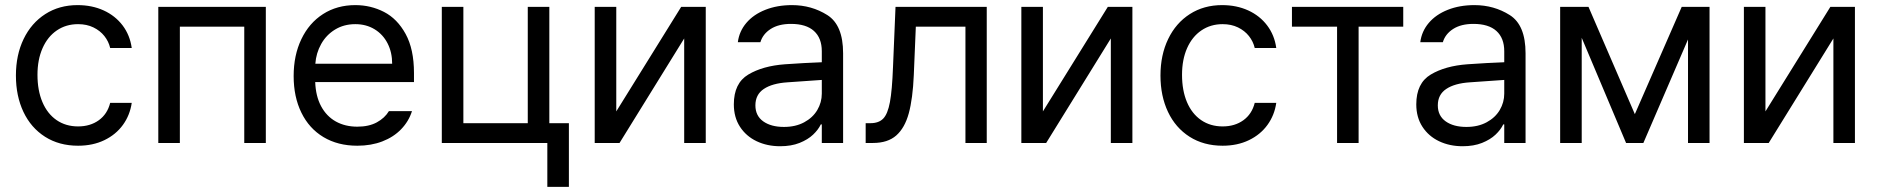

<svg xmlns="http://www.w3.org/2000/svg" viewBox="-20 -557 7314 748"><path d="M42 -262.7Q42 -342.8 72 -405Q102.1 -467.3 156.5 -502.2Q210.9 -537.1 282.2 -537.1Q338.4 -537.1 383.8 -516.4Q429.2 -495.6 457.8 -457.8Q486.3 -419.9 493.2 -370.1H409.2Q403.3 -395.5 386.7 -416.5Q370.1 -437.5 344 -450.2Q317.9 -462.9 284.2 -462.9Q237.3 -462.9 201.4 -438.5Q165.5 -414.1 145.8 -369.4Q126 -324.7 126 -265.6Q126 -204.6 145.3 -159.2Q164.6 -113.8 200.4 -89.1Q236.3 -64.5 284.2 -64.5Q331.5 -64.5 365 -88.6Q398.4 -112.8 409.2 -156.2H493.2Q486.3 -108.4 459 -70.6Q431.6 -32.7 386.7 -11Q341.8 10.7 284.2 10.7Q210.4 10.7 155.5 -24.2Q100.6 -59.1 71.3 -121.1Q42 -183.1 42 -262.7Z M596.7 -530.3H1015.6V0H931.6V-453.1H680.7V0H596.7Z M1124 -260.7Q1124 -341.8 1154.1 -404.5Q1184.1 -467.3 1238.5 -502.2Q1293 -537.1 1364.3 -537.1Q1424.3 -537.1 1476.1 -510.5Q1527.8 -483.9 1560.3 -424.6Q1592.8 -365.2 1592.8 -272.5V-237.3H1208Q1210 -182.1 1231 -143.1Q1252 -104 1288.3 -83.7Q1324.7 -63.5 1372.1 -63.5Q1417 -63.5 1448 -80.3Q1479 -97.2 1495.1 -124H1585Q1572.3 -84 1542.7 -53.5Q1513.2 -22.9 1469.5 -6.1Q1425.8 10.7 1372.1 10.7Q1296.4 10.7 1240.2 -22.9Q1184.1 -56.6 1154.1 -118.2Q1124 -179.7 1124 -260.7ZM1507.8 -308.6Q1507.8 -353 1490 -387.9Q1472.2 -422.9 1439.5 -442.9Q1406.7 -462.9 1364.3 -462.9Q1319.8 -462.9 1285.4 -441.9Q1251 -420.9 1231.2 -385.5Q1211.4 -350.1 1208.5 -308.6Z M2120.1 -77.1H2196.3V170.9H2112.3V0H1701.2V-530.3H1785.2V-77.1H2036.1V-530.3H2120.1Z M2633.8 -530.3H2729.5V0H2645.5V-407.2L2393.6 0H2296.9V-530.3H2380.9V-123Z M3038.1 -306.6Q3071.3 -309.1 3112.5 -311.3Q3153.8 -313.5 3181.6 -314.5V-357.4Q3181.6 -408.7 3151.1 -436.3Q3120.6 -463.9 3061.5 -463.9Q3013.2 -463.9 2982.4 -444.1Q2951.7 -424.3 2942.4 -392.6H2854.5Q2859.9 -435.1 2887.7 -467.8Q2915.5 -500.5 2961.7 -518.8Q3007.8 -537.1 3065.4 -537.1Q3141.6 -537.1 3203.1 -498.3Q3264.6 -459.5 3264.6 -349.6V0H3181.6V-72.3H3177.7Q3168 -51.8 3147.7 -32.5Q3127.4 -13.2 3095 -0.2Q3062.5 12.7 3019.5 12.7Q2968.8 12.7 2927.7 -6.8Q2886.7 -26.4 2862.8 -63.2Q2838.9 -100.1 2838.9 -150.4Q2838.9 -232.9 2895.3 -266.6Q2951.7 -300.3 3038.1 -306.6ZM3034.2 -62.5Q3079.6 -62.5 3113 -80.6Q3146.5 -98.6 3164.1 -128.4Q3181.6 -158.2 3181.6 -192.4V-245.6L3047.9 -236.3Q2988.3 -232.4 2955.6 -210.4Q2922.9 -188.5 2922.9 -146.5Q2922.9 -106 2953.4 -84.2Q2983.9 -62.5 3034.2 -62.5Z M3352.5 -77.1H3371.1Q3403.8 -77.1 3421.1 -95.2Q3438.5 -113.3 3447 -159.2Q3455.6 -205.1 3459 -295.9L3468.8 -530.3H3824.2V0H3741.2V-453.1H3547.9L3540 -264.6Q3536.1 -172.9 3520.5 -115.7Q3504.9 -58.6 3471.7 -29.3Q3438.5 0 3380.9 0H3352.5Z M4295.9 -530.3H4391.6V0H4307.6V-407.2L4055.7 0H3959V-530.3H4043V-123Z M4501 -262.7Q4501 -342.8 4531 -405Q4561 -467.3 4615.5 -502.2Q4669.9 -537.1 4741.2 -537.1Q4797.4 -537.1 4842.8 -516.4Q4888.2 -495.6 4916.7 -457.8Q4945.3 -419.9 4952.1 -370.1H4868.2Q4862.3 -395.5 4845.7 -416.5Q4829.1 -437.5 4803 -450.2Q4776.9 -462.9 4743.2 -462.9Q4696.3 -462.9 4660.4 -438.5Q4624.5 -414.1 4604.7 -369.4Q4585 -324.7 4585 -265.6Q4585 -204.6 4604.2 -159.2Q4623.5 -113.8 4659.4 -89.1Q4695.3 -64.5 4743.2 -64.5Q4790.5 -64.5 4824 -88.6Q4857.4 -112.8 4868.2 -156.2H4952.1Q4945.3 -108.4 4918 -70.6Q4890.6 -32.7 4845.7 -11Q4800.8 10.7 4743.2 10.7Q4669.4 10.7 4614.5 -24.2Q4559.6 -59.1 4530.3 -121.1Q4501 -183.1 4501 -262.7Z M5013.2 -530.3H5446.8V-453.1H5272.9V0H5189V-453.1H5013.2Z M5696.8 -306.6Q5730 -309.1 5771.2 -311.3Q5812.5 -313.5 5840.3 -314.5V-357.4Q5840.3 -408.7 5809.8 -436.3Q5779.3 -463.9 5720.2 -463.9Q5671.9 -463.9 5641.1 -444.1Q5610.4 -424.3 5601.1 -392.6H5513.2Q5518.6 -435.1 5546.4 -467.8Q5574.2 -500.5 5620.4 -518.8Q5666.5 -537.1 5724.1 -537.1Q5800.3 -537.1 5861.8 -498.3Q5923.3 -459.5 5923.3 -349.6V0H5840.3V-72.3H5836.4Q5826.7 -51.8 5806.4 -32.5Q5786.1 -13.2 5753.7 -0.2Q5721.2 12.7 5678.2 12.7Q5627.4 12.7 5586.4 -6.8Q5545.4 -26.4 5521.5 -63.2Q5497.6 -100.1 5497.6 -150.4Q5497.6 -232.9 5554 -266.6Q5610.4 -300.3 5696.8 -306.6ZM5692.9 -62.5Q5738.3 -62.5 5771.7 -80.6Q5805.2 -98.6 5822.8 -128.4Q5840.3 -158.2 5840.3 -192.4V-245.6L5706.5 -236.3Q5647 -232.4 5614.3 -210.4Q5581.5 -188.5 5581.5 -146.5Q5581.5 -106 5612.1 -84.2Q5642.6 -62.5 5692.9 -62.5Z M6531.7 -530.3H6640.1V0H6556.2V-403.3L6382.3 0H6314.9L6142.1 -409.7V0H6058.1V-530.3H6168.5L6349.1 -112.3Z M7110.8 -530.3H7206.5V0H7122.6V-407.2L6870.6 0H6773.9V-530.3H6857.9V-123Z"/></svg>

Font: Pretendard JP
Style: Regular
Weight: 400
Designer: Base glyphs from Inter by Rasmus Andersson; Hangeul glyphs from Noto Sans CJK(Source Han Sans) by Jang Soo-young and Kan
Foundry: Kil Hyung-jin
Version: Version 1.309